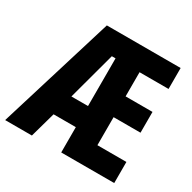

<svg xmlns="http://www.w3.org/2000/svg" viewBox="-162 -873 1034 1032"><g transform="rotate(30 355.5 -357.0)"><path d="M673 0V-131H493V-305H660V-434H493V-584H673V-714H215L-4 0H162L206 -157H344V0ZM241 -288 321 -584H344V-288Z"/></g></svg>

Font: Noto Sans Khmer UI ExtraCondensed ExtraBold
Style: Regular
Weight: 800
Width: 2
Designer: Danh Hong and the Monotype Design Team
Foundry: Monotype Imaging Inc.
Version: Version 2.002